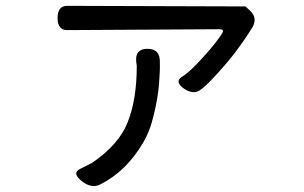

<svg xmlns="http://www.w3.org/2000/svg" viewBox="-20 -569 1040 657"><path d="M740 -455Q749 -469 730 -469L210 -466Q177 -466 177 -507Q177 -549 210 -549L820 -547L836 -532Q865 -505 839 -468Q825 -445 799 -409Q774 -373 728 -322Q683 -272 665 -261Q642 -244 609 -266Q577 -289 602 -306Q626 -319 674 -372Q723 -426 740 -455ZM485 -402Q529 -402 527 -354Q528 -329 524 -280Q520 -232 506 -175Q493 -119 468 -78Q412 16 327 60Q296 79 260 51Q225 23 254 9L294 -11Q387 -74 417 -151Q448 -229 448 -343L446 -359Q442 -402 485 -402Z"/></svg>

Font: Swei Gothic CJK TC Regular
Style: Regular
Weight: 400
Version: Version 2.129